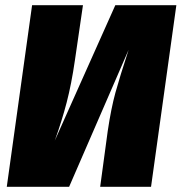

<svg xmlns="http://www.w3.org/2000/svg" viewBox="-20 -716 696 736"><path d="M559 0H364L393 -214Q406 -301 422.5 -361Q439 -421 473 -525L245 0H6L103 -696H298L267 -484Q254 -394 235.5 -323Q217 -252 190 -177L422 -696H656Z"/></svg>

Font: Fira Sans Black
Style: Italic
Weight: 900
Italic angle: -8°
Designer: Carrois Corporate & Edenspiekermann AG
Foundry: Carrois Corporate GbR & Edenspiekermann AG
Version: Version 4.203